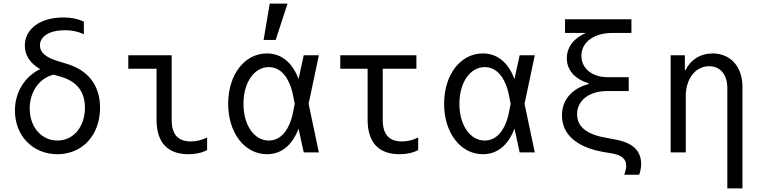

<svg xmlns="http://www.w3.org/2000/svg" viewBox="-20 -847 4240 1067"><path d="M341 -679C379 -679 410 -673 446 -657V-727C414 -742 377 -750 333 -750C204 -750 118 -687 118 -594C118 -540 147 -495 203 -463C119 -422 63 -337 63 -232C63 -92 163 10 299 10C438 10 536 -96 536 -248C536 -372 471 -457 349 -493L306 -506C235 -527 202 -555 202 -595C202 -646 256 -679 341 -679ZM278 -432 317 -421C407 -395 452 -338 452 -248C452 -142 388 -66 299 -66C210 -66 145 -142 145 -244C145 -338 200 -414 278 -432Z M934 -540H693V-465H850V-181C850 -56 911 10 1027 10C1067 10 1103 2 1131 -13V-83C1101 -68 1071 -61 1041 -61C969 -61 934 -100 934 -181Z M1463 -550C1339 -550 1248 -432 1248 -270C1248 -109 1339 10 1464 10C1543 10 1604 -39 1639 -132L1668 0H1752L1695 -270L1752 -540H1668L1639 -408C1604 -501 1543 -550 1463 -550ZM1608 -220C1587 -121 1539 -66 1474 -66C1392 -66 1333 -152 1333 -270C1333 -388 1392 -474 1474 -474C1539 -474 1587 -419 1608 -320L1618 -270ZM1578 -827H1479L1445 -625H1512Z M2107 -181V-465H2294V-540H1871V-465H2023V-181C2023 -56 2084 10 2200 10C2240 10 2276 2 2304 -13V-83C2274 -68 2244 -61 2214 -61C2142 -61 2107 -100 2107 -181Z M2663 -550C2539 -550 2448 -432 2448 -270C2448 -109 2539 10 2664 10C2743 10 2804 -39 2839 -132L2868 0H2952L2895 -270L2952 -540H2868L2839 -408C2804 -501 2743 -550 2663 -550ZM2808 -220C2787 -121 2739 -66 2674 -66C2592 -66 2533 -152 2533 -270C2533 -388 2592 -474 2674 -474C2739 -474 2787 -419 2808 -320L2818 -270Z M3120 -664H3236C3169 -635 3130 -586 3130 -523C3130 -458 3174 -408 3251 -384V-380C3156 -354 3103 -291 3103 -205C3103 -100 3185 -28 3336 -2L3378 5C3435 15 3460 36 3460 74C3460 89 3456 105 3449 124H3532C3539 106 3543 85 3543 65C3543 -12 3494 -56 3392 -73L3349 -81C3240 -100 3187 -143 3187 -212C3187 -289 3254 -341 3354 -341H3474V-418H3358C3271 -418 3211 -466 3211 -537C3211 -613 3281 -664 3385 -664H3489V-740H3120Z M3707 0H3791V-312C3791 -410 3845 -479 3921 -479C3983 -479 4022 -432 4022 -358V200H4106V-365C4106 -476 4040 -550 3940 -550C3872 -550 3819 -516 3790 -458H3786V-540H3707Z"/></svg>

Font: CommitMono
Style: 400Regular
Weight: 400
Monospace: yes
Designer: Eigil Nikolajsen
Foundry: Eigil Nikolajsen
Version: Version 1.143